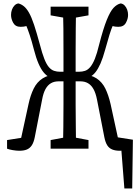

<svg xmlns="http://www.w3.org/2000/svg" viewBox="-20 -792 792 1087"><path d="M620.6 49.8V-18.6L732.4 -1L728.5 274.9H684.1L662.6 1L706.5 49.8ZM266.6 49.8V1L365.7 -17.6H381.8L481 1V49.8ZM266.6 -705.1V-754.4H481V-705.1L381.8 -687.5H365.7ZM336.4 49.8Q337.9 -11.2 338.6 -73Q339.4 -134.8 339.4 -201.2Q339.4 -267.6 339.4 -337.4V-363.3Q339.4 -434.1 339.4 -500Q339.4 -565.9 338.9 -629.6Q338.4 -693.4 336.4 -754.4H410.6Q409.7 -694.3 408.9 -631.3Q408.2 -568.4 408.2 -501.7Q408.2 -435.1 408.2 -363.3V-337.4Q408.2 -267.6 408.2 -202.6Q408.2 -137.7 409.2 -75.2Q410.2 -12.7 410.6 49.8ZM570.8 -15.1 529.3 -227.5Q522 -265.1 509.3 -287.6Q496.6 -310.1 478.3 -320.8Q460 -331.5 435.1 -331.5H374V-385.7H425.8Q445.8 -385.7 461.7 -391.1Q477.5 -396.5 491.2 -412.8Q504.9 -429.2 517.1 -459.2Q529.3 -489.3 541 -538.6Q564.9 -630.9 584.5 -679.2Q604 -727.5 622.8 -747.6Q641.6 -767.6 662.6 -772.5Q675.3 -771.5 685.1 -761.5Q694.8 -751.5 700 -737.3Q705.1 -723.1 705.1 -707.5Q705.1 -685.1 692.6 -662.6Q680.2 -640.1 649.9 -640.1Q632.3 -640.1 614 -645Q595.7 -649.9 585 -654.8L648.4 -707.5Q633.3 -680.7 621.6 -654.5Q609.9 -628.4 599.6 -594.7Q589.4 -561 575.7 -511.7Q562.5 -463.4 549.1 -432.9Q535.6 -402.3 521.2 -384Q506.8 -365.7 488.8 -356.2Q470.7 -346.7 448.2 -339.8L441.9 -372.6Q494.6 -369.1 526.4 -348.4Q558.1 -327.6 576.2 -291Q594.2 -254.4 606 -203.1L652.3 9.8L632.3 -14.2L726.6 1V49.8Q715.8 54.7 695.8 58.1Q675.8 61.5 658.2 61.5Q633.3 61.5 615.7 54.4Q598.1 47.4 587.4 31Q576.7 14.6 570.8 -15.1ZM176.8 -15.1Q170.9 14.6 159.9 31Q148.9 47.4 132.1 54.4Q115.2 61.5 89.4 61.5Q72.8 61.5 51.8 57.9Q30.8 54.2 20 49.8V1L115.2 -14.2L95.2 9.8L141.6 -203.1Q152.3 -252.9 170.7 -290.3Q189 -327.6 221.7 -348.4Q254.4 -369.1 305.7 -372.6L298.3 -339.8Q275.9 -345.7 258.1 -355.7Q240.2 -365.7 225.6 -384Q210.9 -402.3 197.5 -433.3Q184.1 -464.4 171.9 -511.7Q159.2 -561 147.9 -594.7Q136.7 -628.4 125.5 -654.5Q114.3 -680.7 99.1 -707.5L161.6 -654.8Q150.9 -649.9 132.6 -645Q114.3 -640.1 96.7 -640.1Q67.4 -640.1 54.9 -662.6Q42.5 -685.1 42.5 -707.5Q42.5 -723.1 47.6 -737.3Q52.7 -751.5 62.3 -761.2Q71.8 -771 84 -772.5Q99.1 -769 114.3 -757.3Q129.4 -745.6 143.8 -720.7Q158.2 -695.8 172.9 -651.6Q187.5 -607.4 206.1 -538.6Q218.8 -489.3 231 -458.5Q243.2 -427.7 256.6 -412.1Q270 -396.5 285.9 -391.1Q301.8 -385.7 320.8 -385.7H374V-331.5H311.5Q286.6 -331.5 268.3 -320.8Q250 -310.1 237.5 -287.6Q225.1 -265.1 218.3 -227.5Z"/></svg>

Font: Scarab Serif
Style: Regular
Weight: 400
Designer: John Roberts
Foundry: Scarab
Version: 1.0